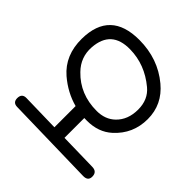

<svg xmlns="http://www.w3.org/2000/svg" viewBox="-148 -1076 1426 1426"><g transform="rotate(-45 565.0 -362.5)"><path d="M792 -738.3Q1088.4 -734.9 1087.9 -429.2Q1087.4 -231.9 969.2 -90.3Q868.7 30.8 715.8 30.8Q561 30.8 458 -83Q387.7 -160.6 387.7 -279.8Q387.7 -294.4 388.2 -308.6H180.2L173.8 -10.7Q172.9 42.5 120.1 41.5Q76.2 40.5 77.6 -11.7L93.8 -720.2Q94.7 -764.6 139.6 -765.6Q190.4 -765.6 189.5 -717.3L182.6 -417H405.3Q435.1 -528.3 515.1 -622.1Q617.2 -740.2 792 -738.3ZM797.9 -641.1Q688 -648.4 608.9 -570.8Q490.2 -456.5 490.2 -280.8Q490.2 -191.9 544.4 -135.7Q607.9 -69.8 715.8 -69.8Q820.3 -69.8 879.9 -141.6Q987.8 -271 989.7 -428.7Q992.7 -627.9 797.9 -641.1Z"/></g></svg>

Font: Comic Relief LRS
Style: Regular
Weight: 400
Designer: Jeff Davis
Foundry: Loudifier
Version: Version 1.0